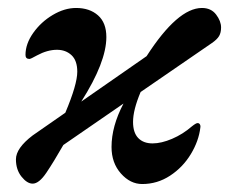

<svg xmlns="http://www.w3.org/2000/svg" viewBox="-20 -447 575 482"><path d="M535 -378Q535 -365 530 -356.5Q525 -348 512 -339L333 -216Q314 -171 314 -141Q314 -114 327 -100.5Q340 -87 363 -87Q385 -87 412 -98.5Q439 -110 462 -130Q472 -138 476 -138Q480 -138 482 -134.5Q484 -131 483 -127Q479 -93 459 -60Q439 -27 407 -6Q375 15 337 15Q307 15 283.5 -11.5Q260 -38 260 -78Q260 -130 290 -187L139 -83Q115 -41 96.5 -13.5Q78 14 62 14Q48 14 34 -3.5Q20 -21 20 -47Q20 -75 62 -107L144 -164Q174 -235 174 -267Q174 -295 159.5 -308.5Q145 -322 123 -322Q99 -322 73 -308Q57 -299 54 -299Q44 -299 44 -309Q44 -337 63.5 -364.5Q83 -392 112.5 -409.5Q142 -427 171 -427Q205 -427 226 -408.5Q247 -390 247 -354Q247 -291 184 -192L348 -306Q426 -427 487 -427Q510 -427 522.5 -410.5Q535 -394 535 -378Z"/></svg>

Font: EB Garamond SemiBold
Style: Italic
Weight: 600
Italic angle: -17.2°
Designer: Georg Duffner and Octavio Pardo
Foundry: Georg Duffner
Version: Version 1.000